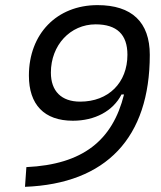

<svg xmlns="http://www.w3.org/2000/svg" viewBox="-20 -723 626 746"><path d="M77.1 2.9C393.1 -9.3 562 -188 562 -509.8C562 -637.2 492.2 -703.1 358.9 -703.1C200.7 -703.1 92.3 -591.3 92.3 -429.2C92.3 -316.9 151.4 -253.9 263.2 -253.9C348.1 -253.9 418.9 -291 452.1 -356H461.9C417.5 -177.7 302.2 -84 82.5 -73.7ZM291.5 -328.1C218.3 -328.1 177.7 -369.1 177.7 -440.9C177.7 -547.4 252.9 -628.4 351.6 -628.4C434.1 -628.4 475.1 -588.9 475.1 -510.3C475.1 -401.4 401.4 -328.1 291.5 -328.1Z"/></svg>

Font: Cascadia Code SemiLight
Style: Italic
Weight: 350
Italic angle: -10°
Monospace: yes
Designer: Aaron Bell
Foundry: Saja Typeworks
Version: Version 2404.023